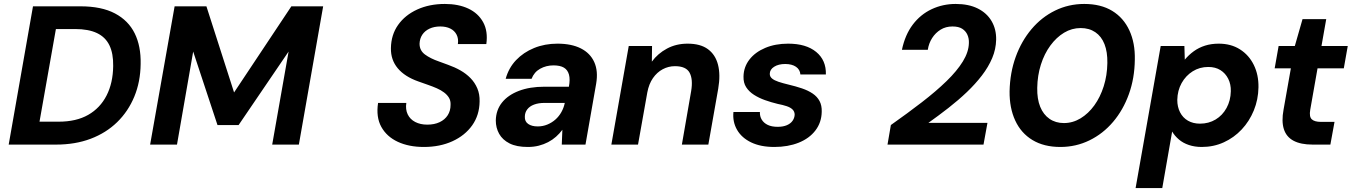

<svg xmlns="http://www.w3.org/2000/svg" viewBox="-20 -732 6845 972"><path d="M24 0 147 -700H387Q494 -700 562 -664Q630 -628 662 -563Q694 -498 692 -408Q691 -318 660 -243Q629 -168 573 -113.5Q517 -59 439 -29.5Q361 0 264 0ZM180 -116H277Q366 -116 426.5 -150.5Q487 -185 519.5 -248.5Q552 -312 553 -398Q554 -461 534 -502.5Q514 -544 471 -564.5Q428 -585 360 -585H263Z M740 0 864 -700H1025L1165 -264L1455 -700H1616L1493 0H1358L1441 -471L1188 -99H1081L958 -471L876 0Z M2126 12Q2050 12 1994 -14Q1938 -40 1910.5 -89.5Q1883 -139 1894 -211H2037Q2032 -178 2044 -153Q2056 -128 2082 -114.5Q2108 -101 2143 -101Q2179 -101 2205.5 -113.5Q2232 -126 2246.5 -148.5Q2261 -171 2261 -201Q2262 -222 2253 -237Q2244 -252 2228 -264Q2212 -276 2191.5 -285Q2171 -294 2146.5 -302.5Q2122 -311 2097 -320Q2029 -344 1993.5 -386.5Q1958 -429 1959 -488Q1960 -556 1995.5 -606Q2031 -656 2092.5 -684Q2154 -712 2232 -712Q2301 -712 2351 -688.5Q2401 -665 2426 -619.5Q2451 -574 2442 -509H2298Q2302 -536 2291.5 -556.5Q2281 -577 2259.5 -587.5Q2238 -598 2209 -598Q2178 -598 2154.5 -587Q2131 -576 2118 -556.5Q2105 -537 2104 -511Q2104 -493 2111 -479.5Q2118 -466 2131.5 -456Q2145 -446 2163 -437Q2181 -428 2203 -420.5Q2225 -413 2248 -404Q2282 -392 2311 -375.5Q2340 -359 2362 -336.5Q2384 -314 2396.5 -284.5Q2409 -255 2408 -218Q2407 -149 2370.5 -97.5Q2334 -46 2270.5 -17Q2207 12 2126 12Z M2652 12Q2595 12 2559.5 -6Q2524 -24 2507 -54.5Q2490 -85 2490 -122Q2491 -175 2521.5 -213Q2552 -251 2607 -272Q2662 -293 2736 -293H2860Q2867 -330 2860.5 -354Q2854 -378 2835 -389.5Q2816 -401 2782 -401Q2745 -401 2714.5 -384Q2684 -367 2671 -333H2540Q2555 -388 2592.5 -427.5Q2630 -467 2684 -489Q2738 -511 2802 -511Q2873 -511 2920.5 -487Q2968 -463 2988.5 -417.5Q3009 -372 2998 -308L2944 0H2824L2827 -75Q2813 -56 2795 -40Q2777 -24 2755 -12.5Q2733 -1 2707.5 5.5Q2682 12 2652 12ZM2702 -92Q2728 -92 2751 -101.5Q2774 -111 2792 -127Q2810 -143 2822 -164.5Q2834 -186 2839 -210L2840 -211H2737Q2706 -211 2683.5 -202.5Q2661 -194 2649 -178Q2637 -162 2637 -141Q2636 -117 2654 -104.5Q2672 -92 2702 -92Z M3075 0 3163 -499H3281L3280 -420Q3310 -461 3356.5 -486Q3403 -511 3461 -511Q3526 -511 3564 -483Q3602 -455 3615 -404Q3628 -353 3616 -283L3566 0H3432L3479 -271Q3489 -331 3471 -364Q3453 -397 3397 -397Q3364 -397 3335 -381.5Q3306 -366 3285.5 -336.5Q3265 -307 3257 -264L3210 0Z M3900 12Q3831 12 3783 -11Q3735 -34 3711.5 -74.5Q3688 -115 3693 -165H3827Q3826 -143 3836.5 -126Q3847 -109 3867 -99.5Q3887 -90 3917 -90Q3944 -90 3963 -98Q3982 -106 3992 -120Q4002 -134 4003 -151Q4003 -167 3992.5 -177.5Q3982 -188 3962.5 -194.5Q3943 -201 3917 -206Q3884 -214 3853 -225Q3822 -236 3797 -252Q3772 -268 3757.5 -290.5Q3743 -313 3744 -345Q3745 -393 3774 -430.5Q3803 -468 3854 -489.5Q3905 -511 3970 -511Q4061 -511 4112 -469Q4163 -427 4161 -355H4032Q4030 -380 4009.5 -394Q3989 -408 3955 -408Q3921 -408 3899 -394Q3877 -380 3877 -358Q3877 -344 3888.5 -334.5Q3900 -325 3921 -318Q3942 -311 3971 -304Q4009 -295 4040 -284.5Q4071 -274 4094 -258.5Q4117 -243 4129 -220.5Q4141 -198 4140 -166Q4139 -112 4108 -71.5Q4077 -31 4023 -9.5Q3969 12 3900 12Z M4473 0 4490 -99Q4575 -159 4647 -214.5Q4719 -270 4772 -321.5Q4825 -373 4854.5 -421Q4884 -469 4885 -514Q4886 -537 4877.5 -556Q4869 -575 4851 -586.5Q4833 -598 4802 -598Q4768 -598 4742 -582Q4716 -566 4699 -539.5Q4682 -513 4677 -480H4546Q4562 -556 4601 -607.5Q4640 -659 4696.5 -685.5Q4753 -712 4818 -712Q4884 -712 4930 -689Q4976 -666 5000 -625Q5024 -584 5023 -531Q5022 -483 5003 -438Q4984 -393 4951 -350Q4918 -307 4875 -266Q4832 -225 4782 -186Q4732 -147 4680 -110H4979L4959 0Z M5348 12Q5265 12 5207 -23Q5149 -58 5119.5 -122Q5090 -186 5091 -270Q5093 -364 5122 -444Q5151 -524 5202 -584.5Q5253 -645 5321.5 -678.5Q5390 -712 5469 -712Q5553 -712 5610.5 -677Q5668 -642 5697.5 -578Q5727 -514 5725 -430Q5724 -336 5695 -255.5Q5666 -175 5615 -115Q5564 -55 5495.5 -21.5Q5427 12 5348 12ZM5366 -109Q5411 -109 5450.5 -133Q5490 -157 5520 -198.5Q5550 -240 5567.5 -295Q5585 -350 5586 -413Q5587 -469 5571.5 -508.5Q5556 -548 5525 -569Q5494 -590 5451 -590Q5406 -590 5367 -566.5Q5328 -543 5297.5 -501.5Q5267 -460 5249.5 -405Q5232 -350 5231 -287Q5230 -231 5246 -191.5Q5262 -152 5293 -130.5Q5324 -109 5366 -109Z M5729 220 5856 -499H5976L5978 -430Q5998 -454 6023.5 -472.5Q6049 -491 6080.5 -501Q6112 -511 6150 -511Q6212 -511 6257.5 -482Q6303 -453 6327.5 -403Q6352 -353 6351 -290Q6350 -228 6327.5 -173Q6305 -118 6266 -76.5Q6227 -35 6175.5 -11.5Q6124 12 6064 12Q6028 12 5998.5 2Q5969 -8 5948 -26Q5927 -44 5914 -66L5864 220ZM6055 -106Q6099 -106 6134 -127Q6169 -148 6189.5 -185.5Q6210 -223 6211 -270Q6212 -305 6198 -333Q6184 -361 6158.5 -377Q6133 -393 6097 -393Q6053 -393 6018 -371Q5983 -349 5962 -311.5Q5941 -274 5940 -226Q5940 -191 5954 -163.5Q5968 -136 5994 -121Q6020 -106 6055 -106Z M6625 0Q6565 0 6528.5 -19.5Q6492 -39 6479.5 -78.5Q6467 -118 6478 -177L6515 -386H6433L6453 -499H6535L6574 -635H6694L6670 -499H6803L6783 -386H6650L6613 -176Q6607 -141 6621 -128Q6635 -115 6667 -115H6736L6715 0Z"/></svg>

Font: DM Sans 20pt
Style: Bold Italic
Weight: 700
Italic angle: -10°
Version: Version 4.004;gftools[0.9.30]